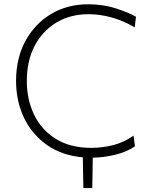

<svg xmlns="http://www.w3.org/2000/svg" viewBox="-20 -746 726 920"><path d="M379.5 155Q378.5 118 378 81.2Q377.5 44.5 377 8Q277 -1 205.2 -51.2Q133.5 -101.5 95.2 -181.2Q57 -261 57 -358.5Q57 -467 101.8 -549.5Q146.5 -632 224.5 -678.8Q302.5 -725.5 402.5 -725.5Q474.5 -725.5 535.2 -705.8Q596 -686 631.5 -666L625.5 -615Q567.5 -648.5 512.2 -663.2Q457 -678 404.5 -678Q318 -678 251.2 -638.5Q184.5 -599 146.5 -527Q108.5 -455 108.5 -357.5Q108.5 -269 143.5 -196.2Q178.5 -123.5 247.5 -80.5Q316.5 -37.5 418 -37.5Q471 -37.5 522.8 -50.8Q574.5 -64 620 -96L626.5 -45Q586 -17.5 532.5 -4.5Q479 8.5 424.5 9.5Q424 46 423.5 82.2Q423 118.5 422 155Z"/></svg>

Font: Commissioner ExtraLight
Style: Regular
Weight: 200
Designer: Kostas Bartsokas
Foundry: Kostas Bartsokas
Version: Version 1.000; ttfautohint (v1.8.3)